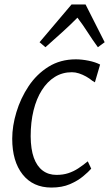

<svg xmlns="http://www.w3.org/2000/svg" viewBox="-20 -834 496 864"><path d="M211.5 10Q128.5 10 81.8 -49Q35 -108 35 -210Q35 -267 53.8 -329.2Q72.5 -391.5 108.5 -445.8Q144.5 -500 198 -533.5Q251.5 -567 321.5 -567Q348 -567 378.8 -560.8Q409.5 -554.5 430.5 -543.5L407 -463.5L395.5 -470.5Q383 -481 367.2 -489.8Q351.5 -498.5 335.2 -503.8Q319 -509 303.5 -509Q261 -509 227 -488Q193 -467 168.5 -428.5Q144 -390 131 -337.2Q118 -284.5 118 -220.5Q118.5 -162.5 132.2 -124.2Q146 -86 172 -66.5Q198 -47 234 -47Q264 -47 287.5 -54.8Q311 -62.5 332 -76.2Q353 -90 375 -108L390.5 -75Q378.5 -61 354.2 -40.8Q330 -20.5 294.5 -5.2Q259 10 211.5 10ZM184.5 -621.5 158 -644 302 -814H365L451 -644L420.5 -621.5Q396 -655 375 -688Q354 -721 328.5 -754.5Q295.5 -721 258.8 -688Q222 -655 184.5 -621.5Z"/></svg>

Font: Merriweather 20pt Light
Style: Italic
Weight: 300
Italic angle: -7.8°
Version: Version 2.101